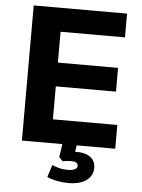

<svg xmlns="http://www.w3.org/2000/svg" viewBox="-60 -752 738 998"><g transform="rotate(5 309.0 -253.0)"><path d="M75 0V-705H562V-581H226V-420H540V-296H226V-124H562V0ZM335 199Q304 199 274 193Q244 187 223 177L244 113Q262 121 281.5 126Q301 131 323 131Q349 131 362 124.5Q375 118 375 105Q375 94 365.5 89Q356 84 337 84Q328 84 318 85Q308 86 296 89L276 69L289 -20H364L352 58L316 43Q328 38 341.5 36Q355 34 366 34Q395 34 416.5 42.5Q438 51 450 67.5Q462 84 462 109Q462 137 446 157.5Q430 178 401.5 188.5Q373 199 335 199Z"/></g></svg>

Font: Nunito Sans 11pt ExtraBold
Style: Regular
Weight: 800
Version: Version 3.101;gftools[0.9.27]